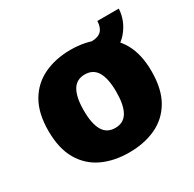

<svg xmlns="http://www.w3.org/2000/svg" viewBox="-140 -770 943 931"><g transform="rotate(-30 331.0 -304.0)"><path d="M42 -276Q42 -374 79 -437.5Q116 -501 181.5 -532Q247 -563 331 -563Q415 -563 480.5 -532Q546 -501 583 -437.5Q620 -374 620 -276Q620 -177 583 -113.5Q546 -50 480.5 -19.5Q415 11 331 11Q246 11 181 -19.5Q116 -50 79 -113.5Q42 -177 42 -276ZM240 -276Q240 -202 262 -164Q284 -126 331 -126Q378 -126 400 -164Q422 -202 422 -276Q422 -349 400 -387Q378 -425 331 -425Q284 -425 262 -387Q240 -349 240 -276ZM440 -436 438 -547Q477 -547 495 -565Q513 -583 514 -619H634Q633 -589 621 -557.5Q609 -526 585 -498Q561 -470 525.5 -453Q490 -436 440 -436Z"/></g></svg>

Font: Kufam ExtraBold
Style: Regular
Weight: 800
Designer: Wael Morcos, Artur Schmal
Foundry: Original Type
Version: Version 1.300; ttfautohint (v1.8.3)